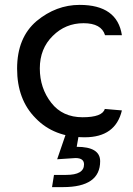

<svg xmlns="http://www.w3.org/2000/svg" viewBox="-20 -550 544 786"><path d="M201 166 193 216H238Q390 216 390 110Q390 51 294 51L303 0H249L214 102L289 97Q324 97 324 123Q324 166 251 166ZM409 -104Q399 -70 318 -70Q236 -70 190 -129Q143 -189 143 -270Q143 -351 196 -403Q248 -455 322 -455Q395 -455 410 -406H479Q460 -530 306 -530Q210 -530 130 -464Q50 -396 50 -269Q50 -142 126 -66Q201 12 327 12Q453 12 479 -98Z"/></svg>

Font: Sawarabi Gothic
Style: Regular
Weight: 400
Designer: mshio (mshio@users.sourceforge.jp)
Version: Version 20141215